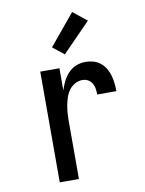

<svg xmlns="http://www.w3.org/2000/svg" viewBox="-86 -827 672 888"><g transform="rotate(-10 250.0 -383.0)"><path d="M122 0V-520H212V-416Q219 -438 229 -458Q239 -478 254.5 -494.5Q270 -511 291 -519.5Q312 -528 335 -528Q354 -528 372 -523Q390 -518 404.5 -506.5Q419 -495 429 -478.5Q439 -462 444 -444Q449 -426 451 -407.5Q453 -389 453 -370H363Q363 -384 361 -397.5Q359 -411 352 -423Q345 -435 333 -441.5Q321 -448 307 -448Q289 -448 272.5 -439Q256 -430 245 -415.5Q234 -401 228 -383.5Q222 -366 218.5 -348Q215 -330 213.5 -312Q212 -294 212 -276V0ZM248 -579 195 -621 315 -766 380 -714Z"/></g></svg>

Font: Iosevka Term Medium
Style: Regular
Weight: 500
Monospace: yes
Designer: Belleve Invis
Foundry: Belleve Invis
Version: Version 26.3.1